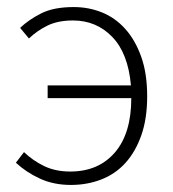

<svg xmlns="http://www.w3.org/2000/svg" viewBox="-20 -512 489 544"><path d="M181 12Q132 12 93 -6Q54 -24 25 -51L48 -81Q73 -57 105 -41.5Q137 -26 179 -26Q259 -26 305.5 -80Q352 -134 352 -234H115V-270H351Q343 -361 298 -407.5Q253 -454 187 -454Q144 -454 114.5 -439.5Q85 -425 62 -403L37 -433Q61 -456 96.5 -474Q132 -492 189 -492Q231 -492 268.5 -477Q306 -462 334.5 -430.5Q363 -399 380 -351.5Q397 -304 397 -239Q397 -176 380.5 -129Q364 -82 335.5 -50.5Q307 -19 267 -3.5Q227 12 181 12Z"/></svg>

Font: hySource Sans Pro Light
Style: Regular
Weight: 300
Designer: Paul D. Hunt
Foundry: Adobe Systems Incorporated
Version: Version 2.021;PS 2.000;hotconv 1.0.86;makeotf.lib2.5.63406